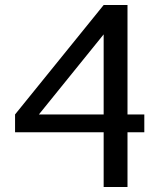

<svg xmlns="http://www.w3.org/2000/svg" viewBox="-20 -745 640 765"><path d="M488 0H393V-218H40V-289L393 -725H488V-289H555V-218H488ZM135 -289H393V-608Z"/></svg>

Font: Edlo
Style: Regular
Weight: 400
Monospace: yes
Version: Version 0.01